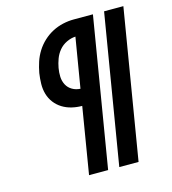

<svg xmlns="http://www.w3.org/2000/svg" viewBox="-109 -825 819 914"><g transform="rotate(-15 300.0 -367.5)"><path d="M366 0 488 -735H583L461 0ZM217 0 271 -327Q245 -327 220 -333Q195 -339 174 -352Q153 -365 138 -384.5Q123 -404 116 -428Q109 -452 109.5 -478.5Q110 -505 114 -531Q119 -558 127.5 -584Q136 -610 151 -634Q166 -658 187 -677.5Q208 -697 233 -710Q258 -723 285 -729Q312 -735 338 -735H433L311 0ZM284 -408 325 -654Q303 -653 281 -642.5Q259 -632 244 -614Q229 -596 221 -574.5Q213 -553 209 -531Q205 -509 206 -487.5Q207 -466 216.5 -448Q226 -430 244 -419.5Q262 -409 284 -408Z"/></g></svg>

Font: Iosevka Curly Slab SmBdExObl
Style: Regular
Weight: 600
Width: 7
Italic angle: -9°
Monospace: yes
Designer: Belleve Invis
Foundry: Belleve Invis
Version: Version 11.1.0; ttfautohint (v1.8.3)